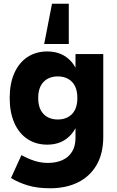

<svg xmlns="http://www.w3.org/2000/svg" viewBox="-20 -820 627 1030"><path d="M249 190Q181 190 130.5 175Q80 160 39 135L95 12Q129 31 164 42.5Q199 54 237 54Q281 54 314.5 39Q348 24 366.5 -6Q385 -36 385 -80V-177L404 -294L385 -393V-530H534V-87Q534 4 498 65.5Q462 127 398 158.5Q334 190 249 190ZM234 -44Q173 -44 127.5 -74Q82 -104 57 -160.5Q32 -217 32 -294Q32 -372 57 -428Q82 -484 127.5 -514Q173 -544 234 -544Q314 -544 362.5 -489.5Q411 -435 411 -334V-255Q411 -155 362.5 -99.5Q314 -44 234 -44ZM290 -179Q338 -179 366.5 -208.5Q395 -238 395 -294Q395 -351 366.5 -380.5Q338 -410 290 -410Q242 -410 213.5 -380.5Q185 -351 185 -294Q185 -238 213.5 -208.5Q242 -179 290 -179ZM217 -584 259 -800H349V-584Z"/></svg>

Font: Radio Canada Big
Style: Regular
Weight: 400
Designer: Étienne Aubert Bonn
Foundry: Coppers and Brasses
Version: Version 1.001